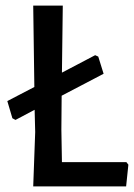

<svg xmlns="http://www.w3.org/2000/svg" viewBox="-20 -662 477 682"><path d="M429 -86 436 -77 428 0H98L105 -193L103 -272L35 -236L24 -242L6 -303L102 -353L98 -642H203L200 -404L318 -466L329 -461L348 -400L199 -322L198 -202L200 -86Z"/></svg>

Font: Alegreya Sans Medium
Style: Regular
Weight: 500
Designer: Juan Pablo del Peral
Foundry: Huerta Tipografica
Version: Version 2.007